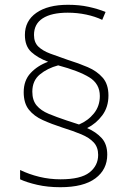

<svg xmlns="http://www.w3.org/2000/svg" viewBox="-20 -846 557 802"><path d="M79 -461Q79 -510 108 -541Q137 -572 181 -588Q138 -604 111 -628.5Q84 -653 84 -700Q84 -759 132 -792.5Q180 -826 264 -826Q311 -826 350 -817.5Q389 -809 421 -796L407 -763Q378 -777 340.5 -785Q303 -793 263 -793Q195 -793 158.5 -769.5Q122 -746 122 -700Q122 -669 140 -651.5Q158 -634 190 -622Q222 -610 263 -596Q308 -582 346.5 -565.5Q385 -549 409 -521.5Q433 -494 433 -447Q433 -399 407.5 -364.5Q382 -330 344 -311Q381 -295 404.5 -269.5Q428 -244 428 -200Q428 -138 378.5 -101Q329 -64 232 -64Q179 -64 135.5 -74Q92 -84 64 -97V-136Q101 -118 144 -107.5Q187 -97 233 -97Q317 -97 353.5 -125.5Q390 -154 390 -199Q390 -231 371.5 -251Q353 -271 319.5 -285Q286 -299 241 -313Q195 -328 158.5 -344.5Q122 -361 100.5 -388Q79 -415 79 -461ZM115 -463Q115 -427 133 -405.5Q151 -384 183.5 -370.5Q216 -357 258 -343L310 -326Q348 -342 372.5 -372.5Q397 -403 397 -445Q397 -496 353 -523Q309 -550 223 -573Q178 -561 146.5 -535Q115 -509 115 -463Z"/></svg>

Font: Noto Sans Malayalam UI ExtraLight
Style: Regular
Weight: 200
Designer: Jelle Bosma - Monotype Design Team
Foundry: Monotype Imaging Inc.
Version: Version 2.104; ttfautohint (v1.8.4.7-5d5b)